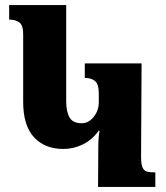

<svg xmlns="http://www.w3.org/2000/svg" viewBox="-20 -734 650 754"><path d="M366 -152Q366 -197 371 -220L368 -221Q341 -184 304.5 -166.5Q268 -149 229 -149Q156 -149 113.5 -195Q71 -241 71 -334V-595Q72 -633 57 -645Q42 -657 16 -657V-714H240V-336Q240 -296 253 -273Q266 -250 301 -250Q328 -250 348 -275Q368 -300 368 -333V-366Q368 -403 353.5 -415.5Q339 -428 313 -428V-485H536L534 -119Q534 -90 539.5 -77Q545 -64 556 -60.5Q567 -57 590 -57V0H365Z"/></svg>

Font: Noto Serif Armenian Black Cond
Style: Regular
Weight: 900
Width: 3
Designer: Monotype Design team
Foundry: Monotype Imaging Inc.
Version: Version 1.000